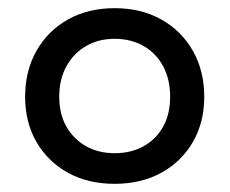

<svg xmlns="http://www.w3.org/2000/svg" viewBox="-20 -780 562 470"><path d="M260.5 -330Q195.5 -330 146.2 -357.2Q97 -384.5 69.2 -432.5Q41.5 -480.5 41.5 -543Q41.5 -606.5 69.2 -655.5Q97 -704.5 146.2 -732.2Q195.5 -760 260.5 -760Q325.5 -760 375 -732.2Q424.5 -704.5 452.2 -655.5Q480 -606.5 480 -543Q480 -480.5 452.2 -432.5Q424.5 -384.5 375 -357.2Q325.5 -330 260.5 -330ZM260.5 -405Q301 -405 331.8 -422.2Q362.5 -439.5 379.5 -470.2Q396.5 -501 396.5 -543.5Q396.5 -585.5 379.5 -617.5Q362.5 -649.5 331.8 -667.2Q301 -685 260.5 -685Q221 -685 190.5 -667.2Q160 -649.5 142.5 -617.5Q125 -585.5 125 -543.5Q125 -501 142.5 -470.2Q160 -439.5 190.5 -422.2Q221 -405 260.5 -405Z"/></svg>

Font: Hepta Slab ExtraLight Medium
Style: Regular
Weight: 500
Version: Version 1.100